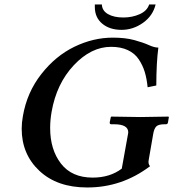

<svg xmlns="http://www.w3.org/2000/svg" viewBox="-20 -826 773 856"><path d="M663.1 -229 643.1 -113.8Q639.2 -95.7 648.9 -85Q522.9 10.3 368.2 9.8Q234.9 9.8 155.8 -64.2Q76.7 -138.2 76.7 -252Q76.7 -279.3 82 -308.1Q100.1 -414.1 164.1 -495.6Q228 -577.1 312 -617.7Q396 -658.2 482.9 -658.2Q539.1 -658.2 579.1 -647.2Q619.1 -636.2 643.6 -625Q668 -613.8 686 -613.8Q677.2 -548.8 676.8 -444.8L638.2 -437Q634.3 -476.1 625.2 -505.6Q616.2 -535.2 598.6 -561.5Q581.1 -587.9 550 -602.5Q519 -617.2 475.1 -617.2Q386.2 -617.2 309.1 -535.2Q231.9 -453.1 210 -327.1Q203.6 -290.5 203.6 -255.4Q203.6 -158.7 252 -96.4Q300.3 -34.2 393.1 -34.2Q470.2 -34.2 522.9 -74.2L550.8 -229Q551.3 -232.4 551.8 -235.8Q551.8 -272 488.8 -272H476.1Q468.3 -272 469.2 -280.8L474.1 -304.2L476.1 -306.2Q568.8 -304.2 606 -304.2L731 -306.2L732.9 -304.2L729 -280.8Q728 -272 719.2 -272H713.9Q686 -272 676.5 -262Q667 -252 663.1 -229ZM673.8 -806.2Q661.6 -755.4 617.4 -724.1Q573.2 -692.9 522 -692.9Q468.8 -692.9 435.8 -720.5Q402.8 -748 402.8 -794.9V-806.2H434.1Q435.1 -778.3 461.4 -763.2Q487.8 -748 529.8 -748Q569.8 -748 603 -762.9Q636.2 -777.8 645 -806.2Z"/></svg>

Font: Linux Libertine O
Style: Semibold Italic
Weight: 600
Italic angle: -11.5°
Designer: Philipp H. Poll
Foundry: Philipp H. Poll
Version: Version 5.1.2